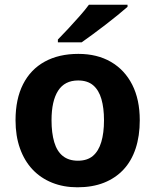

<svg xmlns="http://www.w3.org/2000/svg" viewBox="-20 -786 662 816"><path d="M574 -275Q574 -208 556.5 -155Q539 -102 505 -65.5Q471 -29 422 -9.5Q373 10 309 10Q250 10 201.5 -9.5Q153 -29 118.5 -65.5Q84 -102 65 -155Q46 -208 46 -275Q46 -365 78 -428Q110 -491 170 -524Q230 -557 313 -557Q393 -557 451.5 -523Q510 -489 542 -426Q574 -363 574 -275ZM199 -275Q199 -221 210.5 -182Q222 -143 247 -123Q272 -103 311 -103Q351 -103 375 -123.5Q399 -144 410.5 -182.5Q422 -221 422 -275Q422 -327 411 -365Q400 -403 376 -423.5Q352 -444 312 -444Q255 -444 227 -400.5Q199 -357 199 -275ZM522 -757Q505 -742 480.5 -722Q456 -702 428 -680.5Q400 -659 373.5 -639.5Q347 -620 327 -606H226V-618Q245 -637 269.5 -663.5Q294 -690 318 -717Q342 -744 358 -766H522Z"/></svg>

Font: Noto Sans Hebrew Thin
Style: Bold
Weight: 700
Version: Version 3.001